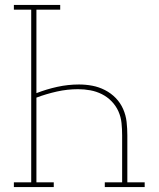

<svg xmlns="http://www.w3.org/2000/svg" viewBox="-20 -755 640 775"><path d="M36 0V-19H106V-716H36V-735H223V-716H127V-379Q168 -395 211.5 -404.5Q255 -414 299 -414Q326 -414 352.5 -409Q379 -404 403.5 -391.5Q428 -379 447 -359.5Q466 -340 477 -315Q488 -290 491 -263Q494 -236 494 -209V-19H564V0H403V-19H473V-209Q473 -234 470.5 -258.5Q468 -283 458 -305.5Q448 -328 430.5 -346Q413 -364 391 -375Q369 -386 344.5 -390.5Q320 -395 295 -395Q252 -395 209.5 -385.5Q167 -376 127 -361V-19H197V0Z"/></svg>

Font: Iosevka Etoile Thin
Style: Regular
Weight: 100
Designer: Belleve Invis
Foundry: Belleve Invis
Version: Version 22.1.2; ttfautohint (v1.8.4)